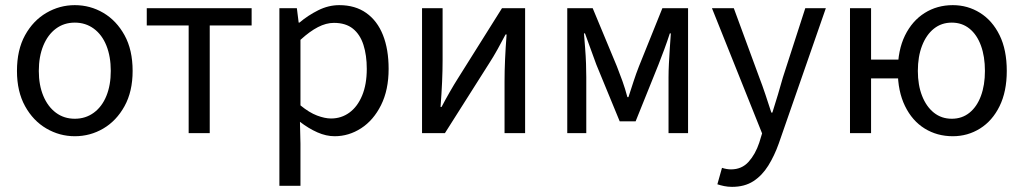

<svg xmlns="http://www.w3.org/2000/svg" viewBox="-20 -518 3983 747"><path d="M271 12Q212 12 160.5 -18Q109 -48 77.5 -105Q46 -162 46 -242Q46 -324 77.5 -381Q109 -438 160.5 -468Q212 -498 271 -498Q331 -498 382 -468Q433 -438 464.5 -381Q496 -324 496 -242Q496 -162 464.5 -105Q433 -48 382 -18Q331 12 271 12ZM271 -56Q313 -56 345 -79.5Q377 -103 394 -145Q411 -187 411 -242Q411 -298 394 -340.5Q377 -383 345 -406.5Q313 -430 271 -430Q229 -430 197.5 -406.5Q166 -383 148.5 -340.5Q131 -298 131 -242Q131 -187 148.5 -145Q166 -103 197.5 -79.5Q229 -56 271 -56Z M714 0V-419H551V-486H959V-419H796V0Z M1067 205V-486H1135L1142 -430H1145Q1178 -458 1218 -478Q1258 -498 1300 -498Q1362 -498 1405 -467.5Q1448 -437 1470 -381.5Q1492 -326 1492 -250Q1492 -168 1462.5 -109Q1433 -50 1385 -19Q1337 12 1282 12Q1249 12 1215 -3Q1181 -18 1147 -44L1149 41V205ZM1268 -57Q1308 -57 1339.5 -80Q1371 -103 1389 -146.5Q1407 -190 1407 -250Q1407 -303 1394 -343.5Q1381 -384 1353 -406.5Q1325 -429 1279 -429Q1249 -429 1217 -412.5Q1185 -396 1149 -363V-108Q1183 -80 1213.5 -68.5Q1244 -57 1268 -57Z M1622 0V-486H1702V-284Q1702 -244 1700 -199Q1698 -154 1694 -102H1698Q1712 -129 1729.5 -159.5Q1747 -190 1761 -212L1933 -486H2023V0H1943V-202Q1943 -241 1945 -286.5Q1947 -332 1951 -384H1947Q1933 -357 1916 -326.5Q1899 -296 1884 -273L1711 0Z M2187 0V-486H2286L2380 -260Q2391 -232 2401.5 -203Q2412 -174 2421 -140H2425Q2436 -174 2445.5 -203Q2455 -232 2466 -260L2557 -486H2657V0H2581V-218Q2581 -241 2582.5 -270.5Q2584 -300 2586 -331Q2588 -362 2590 -388H2586Q2576 -357 2564.5 -326Q2553 -295 2542 -267L2453 -46H2391L2300 -267Q2290 -295 2278.5 -326Q2267 -357 2256 -388H2252Q2254 -362 2256.5 -331Q2259 -300 2260 -270.5Q2261 -241 2261 -218V0Z M2828 209Q2812 209 2797.5 206Q2783 203 2771 199L2789 135Q2798 138 2807 139.5Q2816 141 2824 141Q2866 141 2892.5 111.5Q2919 82 2934 37L2945 1L2750 -486H2835L2934 -217Q2946 -186 2958 -150Q2970 -114 2981 -80H2985Q2996 -114 3006.5 -149.5Q3017 -185 3026 -217L3113 -486H3193L3010 40Q2993 88 2969 126.5Q2945 165 2911 187Q2877 209 2828 209Z M3287 0V-486H3369V-286H3492V-213H3369V0ZM3687 12Q3626 12 3577.5 -18Q3529 -48 3501 -105.5Q3473 -163 3473 -242Q3473 -323 3501 -380Q3529 -437 3577.5 -467.5Q3626 -498 3687 -498Q3745 -498 3793 -468Q3841 -438 3869 -381Q3897 -324 3897 -242Q3897 -162 3869 -105Q3841 -48 3793 -18Q3745 12 3687 12ZM3683 -56Q3723 -56 3752 -79.5Q3781 -103 3796.5 -145Q3812 -187 3812 -242Q3812 -298 3796.5 -340.5Q3781 -383 3752 -406.5Q3723 -430 3683 -430Q3643 -430 3613.5 -406.5Q3584 -383 3567.5 -340.5Q3551 -298 3551 -242Q3551 -187 3567.5 -145Q3584 -103 3613.5 -79.5Q3643 -56 3683 -56Z"/></svg>

Font: Source Sans 3
Style: Regular
Weight: 400
Designer: Paul D. Hunt
Foundry: Adobe
Version: Version 3.046;hotconv 1.0.118;makeotfexe 2.5.65603